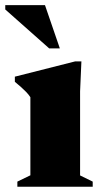

<svg xmlns="http://www.w3.org/2000/svg" viewBox="-42 -710 388 730"><path d="M267.5 -476.5 262.5 -362.5V-43L310.5 -19.5V0H24V-19.5L73.5 -43.5V-340.5Q66.5 -351 57.8 -360Q49 -369 38.5 -378.5Q28 -388 14.5 -399V-418.5L243.5 -476.5ZM185.5 -526H145L-22 -674V-690.5H129Z"/></svg>

Font: Newsreader 36pt ExtraBold
Style: Regular
Weight: 800
Designer: Hugues Gentile
Foundry: Production Type
Version: Version 1.003